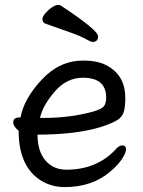

<svg xmlns="http://www.w3.org/2000/svg" viewBox="-20 -739 583 783"><path d="M244 24Q191 24 148 -2Q56 -59 56 -206Q34 -223 34 -240Q34 -260 59 -260L64 -261Q78 -337 150.5 -414.5Q223 -492 319 -492Q383 -492 421 -469Q491 -428 491 -340Q491 -305 485 -283.5Q479 -262 458 -249Q437 -236 391 -221Q290 -190 133 -190Q133 -123 165 -85Q197 -47 251 -47Q374 -47 451 -129Q465 -146 478 -146Q494 -146 494 -130Q494 -117 479 -93Q464 -69 433 -42Q358 24 244 24ZM143 -258H155Q266 -258 360 -284Q394 -294 403.5 -305.5Q413 -317 413 -341Q413 -422 318 -422Q252 -422 203.5 -366Q155 -310 143 -258ZM357 -568Q350 -568 329.5 -580Q309 -592 261.5 -608.5Q214 -625 164 -643Q153 -648 153 -661Q153 -671 165 -685Q177 -699 192 -709Q207 -719 216 -719Q223 -719 227 -717Q380 -616 380 -591Q380 -568 357 -568Z"/></svg>

Font: LXGW WenKai TC
Style: Bold
Weight: 700
Designer: LXGW / Fontworks Inc.
Foundry: LXGW / Fontworks Inc.
Version: Version 1.330;April 28, 2024